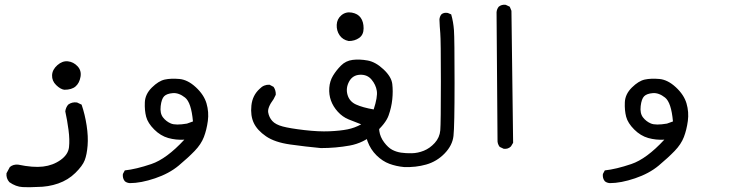

<svg xmlns="http://www.w3.org/2000/svg" viewBox="-20 -451 3040 800"><path d="M134 328Q102 330 74 328.5Q46 327 19 308Q5 292 7 271L21 245Q35 233 56 235Q118 248 159.5 243Q201 238 232.5 215.5Q264 193 267.5 162.5Q271 132 265.5 90.5Q260 49 252 13Q254 -3 264 -15Q280 -27 301 -24L320 -15Q334 26 341 72Q348 118 345 155.5Q342 193 333 216.5Q324 240 294 269.5Q264 299 222.5 313.5Q181 328 134 328ZM248 -77Q232 -79 214 -96.5Q196 -114 197 -137.5Q198 -161 219 -179.5Q240 -198 263 -195.5Q286 -193 303 -175Q320 -157 315.5 -131Q311 -105 295 -91Q279 -77 248 -77Z M521 312Q508 311 500 304Q490 292 492 274L500 259Q547 254 610.5 232.5Q674 211 748 131Q713 133 681 124Q649 115 622.5 88.5Q596 62 589 35.5Q582 9 583.5 -25Q585 -59 613 -86.5Q641 -114 666.5 -119.5Q692 -125 727 -122Q762 -119 796 -87.5Q830 -56 840.5 -20Q851 16 846 53Q841 90 829.5 120Q818 150 791 178Q764 206 724.5 239Q685 272 626 292Q567 312 521 312ZM759 64 784 55Q777 -24 751 -44.5Q725 -65 700 -63Q675 -61 664 -50Q653 -39 649.5 -9Q646 21 659 38Q672 55 692 63.5Q712 72 759 64Z M1317 166Q1253 160 1189 151Q1125 142 1088.5 117Q1052 92 1037.5 61.5Q1023 31 1027.5 -11.5Q1032 -54 1062 -81Q1079 -99 1103 -98L1120 -89Q1130 -74 1129 -56L1120 -38Q1094 -3 1097.5 17.5Q1101 38 1114.5 53Q1128 68 1158 76Q1188 84 1248 91Q1308 98 1353 96Q1398 94 1428 88Q1458 82 1485 67Q1458 57 1432.5 46.5Q1407 36 1387.5 14.5Q1368 -7 1359 -32Q1350 -57 1352 -85Q1354 -113 1367.5 -135.5Q1381 -158 1401 -178Q1421 -198 1449.5 -201.5Q1478 -205 1511.5 -199Q1545 -193 1578 -162Q1611 -131 1614.5 -101Q1618 -71 1614.5 -37Q1611 -3 1599 30.5Q1587 64 1541 104.5Q1495 145 1437 155.5Q1379 166 1317 166ZM1537 5Q1554 -47 1550 -72.5Q1546 -98 1528 -119.5Q1510 -141 1479.5 -139.5Q1449 -138 1434.5 -111Q1420 -84 1428 -56Q1436 -28 1463.5 -15.5Q1491 -3 1537 5ZM1433 -280Q1408 -285 1395 -304Q1382 -323 1383 -347.5Q1384 -372 1402.5 -387.5Q1421 -403 1446 -398.5Q1471 -394 1483 -377Q1495 -360 1495 -333Q1495 -306 1476.5 -293Q1458 -280 1433 -280Z M1663 245Q1631 242 1602.5 231.5Q1574 221 1549 196.5Q1524 172 1511.5 138Q1499 104 1501 70Q1503 36 1524 14Q1536 3 1554 5L1568 12Q1577 23 1576 39Q1557 70 1560.5 95Q1564 120 1580.5 142Q1597 164 1614 173Q1631 182 1651 185Q1671 188 1696 187.5Q1721 187 1746 177Q1771 167 1791.5 144.5Q1812 122 1814.5 92Q1817 62 1817 -111Q1817 -284 1814.5 -312.5Q1812 -341 1811 -370Q1812 -382 1819 -391Q1829 -400 1846 -397L1860 -391Q1869 -360 1871.5 -325Q1874 -290 1874 -107Q1874 76 1869.5 115.5Q1865 155 1832.5 188.5Q1800 222 1756 234.5Q1712 247 1663 245Z M2079 169 2062 161Q2052 148 2053 132L2049 -400Q2050 -413 2058 -423Q2070 -433 2087 -431L2104 -423L2111 -406L2118 144L2109 159Q2097 171 2079 169Z M2521 312Q2508 311 2500 304Q2490 292 2492 274L2500 259Q2547 254 2610.5 232.5Q2674 211 2748 131Q2713 133 2681 124Q2649 115 2622.5 88.5Q2596 62 2589 35.5Q2582 9 2583.5 -25Q2585 -59 2613 -86.5Q2641 -114 2666.5 -119.5Q2692 -125 2727 -122Q2762 -119 2796 -87.5Q2830 -56 2840.5 -20Q2851 16 2846 53Q2841 90 2829.5 120Q2818 150 2791 178Q2764 206 2724.5 239Q2685 272 2626 292Q2567 312 2521 312ZM2759 64 2784 55Q2777 -24 2751 -44.5Q2725 -65 2700 -63Q2675 -61 2664 -50Q2653 -39 2649.5 -9Q2646 21 2659 38Q2672 55 2692 63.5Q2712 72 2759 64Z"/></svg>

Font: NaniFont Regular
Style: Regular
Weight: 400
Designer: Nanigashitei
Version: Version 1.036